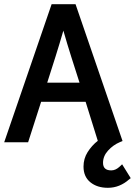

<svg xmlns="http://www.w3.org/2000/svg" viewBox="-32 -678 643 915"><path d="M270 -532Q252 -470 232.5 -408Q213 -346 193 -284H347Q327 -346 307.5 -407.5Q288 -469 270 -532ZM434 -7 376 -193H164L102 0H-12L214 -658H328L552 -6L540 -1Q507 13 483 39.5Q459 66 459 98Q459 134 498 134Q518 134 536 118L550 105L591 171L582 178Q562 196 536.5 206.5Q511 217 482 217Q431 217 398.5 190.5Q366 164 366 116Q366 78 385.5 47Q405 16 434 -7Z"/></svg>

Font: Codetta
Style: Bold
Weight: 700
Designer: Ulrich Proeller
Foundry: PROSA GmbH
Version: Version 2.00;September 29, 2018;FontCreator 11.5.0.2427 64-b